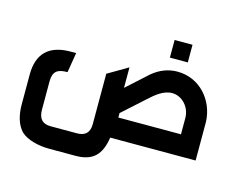

<svg xmlns="http://www.w3.org/2000/svg" viewBox="-121 -932 1595 1294"><g transform="rotate(15 676.0 -284.5)"><path d="M318 179H502C623 179 678 122 696 0H1292V-270C1286 -419 1176 -547 1020 -547C957 -547 899 -525 846 -481L699 -348V-491L559 -409V-57C559 1 530 30 473 30H287C231 30 203 -1 203 -63V-259C203 -330 233 -352 304 -352L327 -491H288C140 -491 62 -418 62 -271V-63C62 16 81 77 119 118C162 160 246 179 318 179ZM714 -145V-176L865 -312C910 -353 961 -398 1023 -398C1090 -398 1151 -337 1151 -257V-145ZM945 -625H1070V-748H945Z"/></g></svg>

Font: All Genders v4
Style: Bold
Weight: 700
Designer: Rassam Alawdi
Foundry: Rassam Art
Version: Version 3.100;FEAKit 1.0